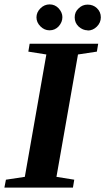

<svg xmlns="http://www.w3.org/2000/svg" viewBox="-30 -854 479 874"><path d="M227 -49 308 -36 302 0H-10L-3 -36L83 -49L181 -606L99 -619L105 -655H417L411 -619L325 -606ZM369 -715V-716Q347 -716 328 -733Q310 -750 310 -775Q310 -800 328 -816Q345 -833 369 -833Q394 -833 411 -817Q429 -800 429 -775Q429 -751 411 -733Q393 -715 369 -715ZM196 -716H195Q172 -716 154 -734Q136 -752 136 -775Q136 -798 154 -816Q172 -834 196 -834Q220 -834 237 -816Q254 -797 254 -776Q254 -753 237 -734Q220 -716 196 -716Z"/></svg>

Font: Libra Serif Modern
Style: Bold Italic
Weight: 700
Italic angle: -12°
Designer: Stefan Peev, Context Ltd
Foundry: Stefan Peev, Context Ltd
Version: Version 1.000